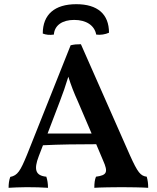

<svg xmlns="http://www.w3.org/2000/svg" viewBox="-20 -893 748 916"><path d="M237 -728C240 -772 277 -798 334 -798C391 -798 431 -772 439 -728C459 -725 483 -729 500 -737C500 -826 445 -873 344 -873C241 -873 184 -824 184 -733C198 -727 217 -725 237 -728ZM680 -50C650 -54 637 -70 600 -152L366 -682C346 -682 334 -681 317 -677L109 -155C77 -77 64 -56 29 -49C23 -33 21 -15 21 3C40 2 74 0 107 0C140 0 186 1 209 3C209 -17 206 -35 201 -50C150 -55 140 -83 165 -148L185 -200C264 -204 357 -205 439 -205L472 -127C497 -71 490 -57 438 -50C432 -36 430 -19 430 3C455 1 529 0 561 0C593 0 661 1 687 3C687 -17 685 -33 680 -50ZM207 -256 265 -408C280 -447 293 -484 306 -527C319 -486 332 -452 352 -408L417 -256Z"/></svg>

Font: Vollkorn Semibold
Style: Regular
Weight: 600
Designer: Friedrich Althausen
Foundry: Friedrich Althausen
Version: Version 4.015;PS 004.015;hotconv 1.0.88;makeotf.lib2.5.64775